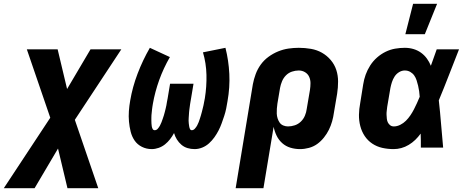

<svg xmlns="http://www.w3.org/2000/svg" viewBox="-62 -781 2482 1016"><path d="M121 215H-42L204 -158L80 -520H243L293 -310L417 -520H580L334 -147L458 215H295L245 5Z M741 8Q713 8 689 -4Q665 -16 650.5 -37Q636 -58 629.5 -84Q623 -110 620.5 -137.5Q618 -165 620 -193Q622 -221 627 -249Q639 -320 666 -391Q693 -462 731 -528L837 -479Q803 -420 780.5 -357.5Q758 -295 747 -232Q746 -224 744.5 -216.5Q743 -209 742.5 -201.5Q742 -194 741 -186.5Q740 -179 739.5 -172Q739 -165 739 -157.5Q739 -150 739 -142.5Q739 -135 739.5 -127.5Q740 -120 741 -113Q742 -106 745.5 -99Q749 -92 757 -92Q766 -92 773 -100Q780 -108 784.5 -116.5Q789 -125 792.5 -134Q796 -143 799 -152Q802 -161 805 -170Q808 -179 810 -188Q812 -197 814.5 -206Q817 -215 818.5 -224Q820 -233 821.5 -242Q823 -251 825 -260L838 -338H962L949 -260Q948 -253 946.5 -245.5Q945 -238 944 -230.5Q943 -223 942 -215.5Q941 -208 940 -201Q939 -194 938.5 -186.5Q938 -179 937.5 -171.5Q937 -164 936.5 -156.5Q936 -149 936 -142Q936 -135 937 -127.5Q938 -120 939 -113Q940 -106 943 -99Q946 -92 953 -92Q962 -92 969.5 -100.5Q977 -109 981.5 -117.5Q986 -126 989.5 -135Q993 -144 995.5 -152.5Q998 -161 1001 -170Q1004 -179 1006 -188Q1008 -197 1010.5 -206Q1013 -215 1015 -224.5Q1017 -234 1018.5 -243Q1020 -252 1022 -261Q1032 -323 1030.5 -385Q1029 -447 1012 -504L1131 -528Q1148 -461 1151.5 -390Q1155 -319 1142 -246Q1139 -227 1135 -207Q1131 -187 1124.5 -167.5Q1118 -148 1111 -128.5Q1104 -109 1094.5 -90.5Q1085 -72 1072.5 -54.5Q1060 -37 1044 -22.5Q1028 -8 1008 0Q988 8 968 8Q948 8 930 2.5Q912 -3 898 -15Q884 -27 874 -43Q864 -59 859 -77Q850 -60 838 -44.5Q826 -29 811 -17Q796 -5 777.5 1.5Q759 8 741 8Z M1185 215 1276 -335Q1281 -362 1291 -389Q1301 -416 1318 -439.5Q1335 -463 1359 -480.5Q1383 -498 1410 -509Q1437 -520 1464.5 -524Q1492 -528 1519 -528Q1552 -528 1583.5 -522.5Q1615 -517 1641.5 -502Q1668 -487 1688 -463.5Q1708 -440 1717.5 -411Q1727 -382 1727 -349.5Q1727 -317 1722 -285L1705 -185Q1702 -162 1695.5 -139Q1689 -116 1678.5 -94.5Q1668 -73 1652 -53Q1636 -33 1616.5 -19Q1597 -5 1573 1.5Q1549 8 1526 8Q1499 8 1474.5 0.5Q1450 -7 1431.5 -23.5Q1413 -40 1402 -62.5Q1391 -85 1386 -110L1332 215ZM1462 -112Q1480 -112 1498 -118Q1516 -124 1530 -137.5Q1544 -151 1551.5 -169Q1559 -187 1561 -204L1578 -304Q1581 -323 1581 -341Q1581 -359 1574 -374.5Q1567 -390 1552 -399Q1537 -408 1519 -408Q1501 -408 1483 -402Q1465 -396 1451.5 -382.5Q1438 -369 1430.5 -351Q1423 -333 1420 -316L1406 -233Q1404 -219 1403 -206Q1402 -193 1402.5 -180Q1403 -167 1407 -154.5Q1411 -142 1418 -132Q1425 -122 1437 -117Q1449 -112 1462 -112Z M2021 8Q1990 8 1961 1.5Q1932 -5 1908 -21Q1884 -37 1868 -61Q1852 -85 1844.5 -114Q1837 -143 1837.5 -173.5Q1838 -204 1844 -235L1860 -335Q1864 -361 1873 -386Q1882 -411 1897 -434.5Q1912 -458 1933 -476.5Q1954 -495 1978.5 -507Q2003 -519 2029 -523.5Q2055 -528 2080 -528Q2104 -528 2126 -521.5Q2148 -515 2166 -502Q2184 -489 2197 -471Q2210 -453 2218 -433Q2226 -455 2233.5 -476.5Q2241 -498 2249 -520H2367Q2340 -452 2314 -384.5Q2288 -317 2260 -250Q2267 -188 2272 -125Q2277 -62 2283 0H2165Q2165 -18 2165 -36.5Q2165 -55 2164 -74Q2151 -56 2135.5 -41Q2120 -26 2101 -14.5Q2082 -3 2061.5 2.5Q2041 8 2021 8ZM2022 -112Q2039 -112 2056 -120.5Q2073 -129 2086 -142Q2099 -155 2109.5 -170.5Q2120 -186 2128.5 -202.5Q2137 -219 2144.5 -235.5Q2152 -252 2159 -269Q2158 -284 2156 -298.5Q2154 -313 2150.5 -327.5Q2147 -342 2142.5 -356Q2138 -370 2130 -381.5Q2122 -393 2109 -400.5Q2096 -408 2080 -408Q2064 -408 2049.5 -399Q2035 -390 2026 -376Q2017 -362 2012 -346.5Q2007 -331 2004 -316L1987 -216Q1986 -205 1984.5 -194.5Q1983 -184 1983.5 -173.5Q1984 -163 1985 -152.5Q1986 -142 1990.5 -133Q1995 -124 2003 -118Q2011 -112 2022 -112ZM2083 -600 2124 -761H2251L2186 -600Z"/></svg>

Font: Iosevka Heavy Extended
Style: Italic
Weight: 900
Width: 7
Italic angle: -9°
Monospace: yes
Designer: Belleve Invis
Foundry: Belleve Invis
Version: Version 32.5.0; ttfautohint (v1.8.4)